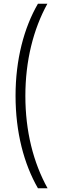

<svg xmlns="http://www.w3.org/2000/svg" viewBox="-20 -852 334 1037"><path d="M185 165H237C160 26 117 -143 117 -334C117 -524 160 -694 236 -832H185C109 -701 64 -529 64 -335C64 -138 109 33 185 165Z"/></svg>

Font: Noto Sans Devanagari UI ExtraCondensed Light
Style: Regular
Weight: 300
Width: 2
Designer: Jelle Bosma - Monotype Design Team
Foundry: Monotype Imaging Inc.
Version: Version 2.004